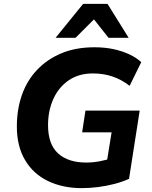

<svg xmlns="http://www.w3.org/2000/svg" viewBox="-20 -960 782 991"><path d="M402 11Q304 11 228 -25.5Q152 -62 109.5 -133.5Q67 -205 67 -307Q67 -395 93 -469.5Q119 -544 171 -599Q223 -654 297 -685Q371 -716 468 -716Q522 -716 567.5 -706Q613 -696 649.5 -678.5Q686 -661 709 -639L649 -517Q608 -549 561 -565Q514 -581 460 -581Q386 -581 334 -545Q282 -509 255 -448.5Q228 -388 228 -314Q228 -215 280 -168Q332 -121 425 -121Q460 -121 494 -127.5Q528 -134 562 -145L525 -85L556 -277H404L421 -389H701L646 -37Q611 -21 570 -10.5Q529 0 486.5 5.5Q444 11 402 11ZM267 -765 409 -940H535L644 -765H540L465 -860L370 -765Z"/></svg>

Font: Nunito Sans 12pt ExtraBold
Style: Italic
Weight: 800
Italic angle: -9°
Designer: Vernon Adams
Foundry: Vernon Adams
Version: Version 3.101;gftools[0.9.27]